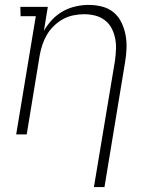

<svg xmlns="http://www.w3.org/2000/svg" viewBox="-20 -548 640 783"><path d="M363 215 449 -301Q452 -324 453 -347Q454 -370 449.5 -392Q445 -414 435 -433Q425 -452 407.5 -465.5Q390 -479 368 -484.5Q346 -490 323 -490Q302 -490 279.5 -485.5Q257 -481 237 -470Q217 -459 200 -442.5Q183 -426 171.5 -406.5Q160 -387 153 -366Q146 -345 142 -323L89 0H46L126 -482H64L63 -520H175L159 -422Q173 -447 193 -468Q213 -489 237.5 -502.5Q262 -516 289 -522Q316 -528 342 -528Q370 -528 397 -521Q424 -514 444 -497Q464 -480 475.5 -456Q487 -432 492 -405.5Q497 -379 496 -351Q495 -323 490 -294L406 215Z"/></svg>

Font: Iosevka Etoile Extralight
Style: Italic
Weight: 200
Italic angle: -9°
Designer: Belleve Invis
Foundry: Belleve Invis
Version: Version 22.1.2; ttfautohint (v1.8.4)